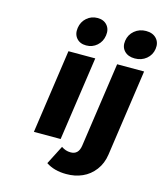

<svg xmlns="http://www.w3.org/2000/svg" viewBox="-140 -888 1015 1192"><g transform="rotate(15 368.0 -292.0)"><path d="M138.2 0 215.8 -539.1H388.2L310.1 0ZM233.9 -693.8Q239.7 -733.9 268.8 -759.5Q297.9 -785.2 337.9 -785.2Q377.9 -785.2 399.9 -759.5Q421.9 -733.9 416 -693.8Q410.2 -653.3 381.1 -627.7Q352.1 -602.1 312 -602.1Q272 -602.1 250 -627.7Q228 -653.3 233.9 -693.8ZM269 166 331.1 44.9Q359.4 64 389.2 64Q441.4 65.4 450.2 4.9L528.8 -539.1H702.1L622.1 16.1Q613.8 74.7 581.3 117.4Q548.8 160.2 501.7 180.9Q454.6 201.7 398.9 201.2Q321.3 201.2 269 166ZM539.1 -692.9Q544.9 -733.4 575.9 -759.3Q606.9 -785.2 649.9 -785.2Q693.4 -785.2 717 -759.3Q740.7 -733.4 734.9 -692.9Q729 -652.8 698.2 -627.4Q667.5 -602.1 624 -602.1Q581.1 -602.1 557.1 -627.4Q533.2 -652.8 539.1 -692.9Z"/></g></svg>

Font: Trueno
Style: Bold Italic
Weight: 700
Designer: Julieta Ulanovsky
Foundry: Julieta Ulanovsky
Version: Version 3.001b | FøM Fix